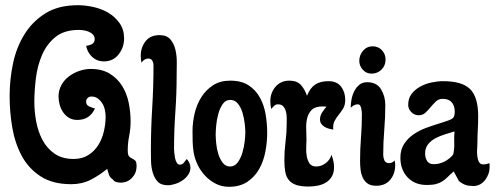

<svg xmlns="http://www.w3.org/2000/svg" viewBox="-20 -711 1911 738"><path d="M279 -691Q308 -691 339.5 -684Q371 -677 397 -661.5Q423 -646 440 -621.5Q457 -597 457 -563Q457 -529 436 -502Q415 -475 379 -475Q353 -475 334.5 -492Q316 -509 311 -535Q323 -536 333.5 -541.5Q344 -547 344 -561Q344 -571 337.5 -578Q331 -585 321.5 -589Q312 -593 301.5 -594.5Q291 -596 283 -596Q227 -596 193.5 -569Q160 -542 142 -500.5Q124 -459 118 -410.5Q112 -362 112 -319Q112 -283 119 -244.5Q126 -206 143 -173.5Q160 -141 189.5 -120.5Q219 -100 263 -100Q296 -100 319.5 -115Q343 -130 357.5 -153Q372 -176 379 -205Q386 -234 386 -263Q386 -275 383 -289Q380 -303 373 -314Q366 -325 356 -332.5Q346 -340 331 -340Q323 -340 317 -334.5Q311 -329 311 -321Q311 -307 322.5 -302Q334 -297 345 -294Q325 -250 277 -250Q259 -250 245.5 -258Q232 -266 223 -279Q214 -292 209.5 -308Q205 -324 205 -340Q205 -364 216 -384Q227 -404 245 -417.5Q263 -431 285 -438.5Q307 -446 329 -446Q372 -446 401.5 -428Q431 -410 449 -381.5Q467 -353 474.5 -317Q482 -281 482 -244Q482 -216 476.5 -188.5Q471 -161 471 -133Q471 -115 476.5 -109.5Q482 -104 488 -101.5Q494 -99 499.5 -94Q505 -89 505 -72Q505 -46 487.5 -27.5Q470 -9 444 -9Q435 -9 426.5 -11.5Q418 -14 413 -22Q402 -29 398.5 -40Q395 -51 392 -62Q362 -37 328.5 -20Q295 -3 254 -3Q182 -3 135.5 -33.5Q89 -64 63 -113Q37 -162 27 -222Q17 -282 17 -342Q17 -405 30 -467Q43 -529 74 -579Q105 -629 155 -660Q205 -691 279 -691Z M593 -576Q621 -576 635 -559.5Q649 -543 654.5 -519Q660 -495 659.5 -468.5Q659 -442 659 -423Q659 -351 654 -280.5Q649 -210 649 -138Q649 -133 650 -123Q651 -113 653 -103Q655 -93 659.5 -85.5Q664 -78 672 -78Q680 -78 687 -86Q694 -94 698 -100Q704 -93 708 -84.5Q712 -76 712 -67Q712 -52 703.5 -39.5Q695 -27 682 -18Q669 -9 653.5 -4Q638 1 625 1Q599 1 586 -13Q573 -27 567 -48Q561 -69 560.5 -92Q560 -115 560 -133Q560 -215 565 -296Q570 -377 570 -459Q570 -469 565.5 -477.5Q561 -486 550 -486Q542 -486 535 -481.5Q528 -477 524 -470Q521 -483 521 -496Q521 -529 539.5 -552.5Q558 -576 593 -576Z M865 -401Q908 -401 935.5 -383Q963 -365 979 -336Q995 -307 1001 -271.5Q1007 -236 1007 -200Q1007 -165 1000 -128Q993 -91 976 -61Q959 -31 930.5 -12Q902 7 860 7Q833 7 810 -4.5Q787 -16 769 -35Q751 -54 739.5 -78Q728 -102 724 -127Q721 -147 720.5 -167Q720 -187 720 -207Q720 -240 728 -274.5Q736 -309 753.5 -337Q771 -365 798.5 -383Q826 -401 865 -401ZM864 -71Q882 -71 893.5 -86.5Q905 -102 911.5 -123.5Q918 -145 920.5 -167Q923 -189 923 -203Q923 -216 920.5 -237Q918 -258 912 -278Q906 -298 894.5 -312.5Q883 -327 865 -327Q847 -327 836 -311Q825 -295 819 -273Q813 -251 811 -228.5Q809 -206 809 -193Q809 -181 811 -160Q813 -139 819 -119.5Q825 -100 836 -85.5Q847 -71 864 -71Z M1092 -401Q1121 -401 1136 -385Q1151 -369 1160 -343Q1172 -373 1191.5 -386Q1211 -399 1243 -399Q1275 -399 1291 -378Q1307 -357 1307 -327Q1307 -307 1299 -294Q1291 -281 1282 -270Q1273 -259 1266 -246Q1259 -233 1261 -213Q1253 -214 1244 -216.5Q1235 -219 1227.5 -223.5Q1220 -228 1215 -235Q1210 -242 1210 -252Q1210 -266 1218 -278.5Q1226 -291 1235 -301L1221 -302Q1192 -302 1179 -289.5Q1166 -277 1161 -258Q1156 -239 1157 -216.5Q1158 -194 1158 -174Q1158 -162 1157 -144.5Q1156 -127 1159 -110.5Q1162 -94 1170 -82.5Q1178 -71 1196 -71Q1215 -71 1232 -84Q1249 -97 1254 -116Q1264 -91 1264 -68Q1264 -47 1255.5 -32.5Q1247 -18 1233 -9.5Q1219 -1 1201.5 2.5Q1184 6 1166 6Q1137 6 1119 0Q1101 -6 1090.5 -18.5Q1080 -31 1076.5 -50.5Q1073 -70 1073 -96Q1073 -131 1077.5 -166Q1082 -201 1082 -236Q1082 -246 1082 -258.5Q1082 -271 1079 -282.5Q1076 -294 1069 -302Q1062 -310 1049 -310Q1040 -310 1034 -304.5Q1028 -299 1023 -292Q1019 -305 1019 -322Q1019 -354 1039 -377.5Q1059 -401 1092 -401Z M1413 -533Q1434 -533 1448 -518Q1462 -503 1462 -482Q1462 -459 1446.5 -443.5Q1431 -428 1408 -428Q1388 -428 1374.5 -443Q1361 -458 1361 -477Q1361 -499 1375.5 -516Q1390 -533 1413 -533ZM1391 -395Q1428 -395 1444.5 -368Q1461 -341 1461 -307Q1461 -259 1457 -211.5Q1453 -164 1453 -116Q1453 -105 1457.5 -94.5Q1462 -84 1476 -84Q1487 -84 1497 -94Q1498 -89 1498.5 -85Q1499 -81 1499 -76Q1499 -43 1480 -20Q1461 3 1426 3Q1405 3 1393 -5.5Q1381 -14 1374.5 -28Q1368 -42 1366 -58.5Q1364 -75 1364 -92Q1364 -137 1367.5 -181.5Q1371 -226 1371 -271Q1371 -275 1370.5 -281.5Q1370 -288 1368.5 -294.5Q1367 -301 1364 -305.5Q1361 -310 1355 -310Q1347 -310 1340 -306Q1333 -302 1328 -297Q1328 -311 1331 -328Q1334 -345 1341.5 -360Q1349 -375 1361 -385Q1373 -395 1391 -395Z M1683 -399Q1757 -399 1787.5 -368Q1818 -337 1818 -265Q1818 -239 1816.5 -212Q1815 -185 1815 -159Q1815 -151 1814 -138Q1813 -125 1814.5 -111.5Q1816 -98 1821 -88.5Q1826 -79 1837 -79Q1849 -79 1861 -84Q1862 -80 1862 -76Q1862 -72 1862 -68Q1862 -55 1857.5 -42.5Q1853 -30 1845 -19.5Q1837 -9 1825.5 -2.5Q1814 4 1800 4Q1782 4 1770 0Q1758 -4 1744 -15Q1739 -24 1734 -33.5Q1729 -43 1724 -52Q1710 -40 1700 -30Q1690 -20 1679.5 -13.5Q1669 -7 1655.5 -3.5Q1642 0 1621 0Q1574 0 1546.5 -29.5Q1519 -59 1519 -105Q1519 -136 1533.5 -158Q1548 -180 1570 -195Q1592 -210 1618 -219.5Q1644 -229 1667 -236Q1690 -243 1706 -249Q1722 -255 1725 -263Q1728 -272 1728 -281Q1728 -304 1716.5 -317.5Q1705 -331 1682 -331Q1666 -331 1655.5 -321Q1645 -311 1635.5 -299.5Q1626 -288 1615.5 -278Q1605 -268 1589 -268Q1573 -268 1561 -280Q1549 -292 1549 -308Q1549 -333 1562 -350Q1575 -367 1595 -378Q1615 -389 1638.5 -394Q1662 -399 1683 -399ZM1614 -121Q1614 -105 1621.5 -92.5Q1629 -80 1647 -80Q1669 -80 1688.5 -90Q1708 -100 1722 -117Q1727 -139 1726 -161Q1725 -183 1727 -206Q1711 -201 1691.5 -195Q1672 -189 1654.5 -180Q1637 -171 1625.5 -156.5Q1614 -142 1614 -121Z"/></svg>

Font: Gloria
Style: Regular
Weight: 400
Designer: Peter Wiegel
Foundry: Peter Wiegel
Version: Version 1.000